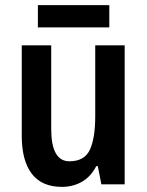

<svg xmlns="http://www.w3.org/2000/svg" viewBox="-20 -720 574 750"><path d="M467 -543V0H376L362 -71H356Q335 -30 300 -10Q265 10 222 10Q143 10 104 -41.5Q65 -93 65 -189V-543H180V-217Q180 -90 251 -90Q310 -90 331 -135Q352 -180 352 -266V-543ZM407 -700V-613H128V-700Z"/></svg>

Font: Noto Sans Gurmukhi Condensed SemiBold
Style: Regular
Weight: 600
Width: 3
Designer: Jelle Bosma - Monotype Design Team
Foundry: Monotype Imaging Inc.
Version: Version 2.004; ttfautohint (v1.8.4.7-5d5b)